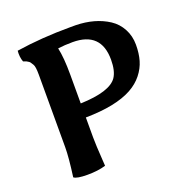

<svg xmlns="http://www.w3.org/2000/svg" viewBox="-130 -840 941 973"><g transform="rotate(-20 340.0 -353.5)"><path d="M270 -263.2V-155.8Q270 -116.2 275.9 -29.3L277.8 0Q236.3 12.7 179 12.7Q121.6 12.7 106 0Q120.1 -103 120.1 -157.2V-548.8Q120.1 -592.3 112.3 -604.5Q104.5 -616.7 102.1 -620.4Q99.6 -624 93.5 -627.7Q87.4 -631.3 85 -632.8Q79.6 -635.3 67.9 -639.2Q58.1 -665.5 61 -699.2Q198.2 -720.2 352.5 -720.2H380.9Q484.9 -718.3 557.6 -670.9Q593.3 -647.5 614 -608.9Q634.8 -570.3 634.8 -523.2Q634.8 -476.1 624 -439Q613.3 -401.9 587.2 -368.9Q561 -335.9 520.5 -313.5Q432.6 -265.1 270 -263.2ZM490.2 -495.1Q490.2 -645 336.9 -645Q294.4 -645 257.8 -640.1Q270 -586.4 270 -494.1V-338.9Q429.7 -344.2 468.8 -402.3Q490.2 -434.6 490.2 -495.1Z"/></g></svg>

Font: Marko One
Style: Regular
Weight: 400
Designer: Zhenya Spizhovyi
Foundry: Cyreal
Version: Version 1.003